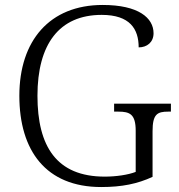

<svg xmlns="http://www.w3.org/2000/svg" viewBox="-20 -744 722 774"><path d="M388 10C472 10 534 -3 595 -31V-215C595 -284 614 -294 658 -294H669V-326H440V-294H457C503 -294 527 -284 527 -217V-51C496 -39 448 -32 402 -32C208 -32 131 -154 131 -358C131 -565 218 -684 390 -684C504 -684 539 -627 539 -553C573 -553 599 -574 599 -610C599 -672 538 -724 394 -724C180 -724 58 -580 58 -358C58 -137 165 10 388 10Z"/></svg>

Font: Noto Serif Light
Style: Regular
Weight: 300
Designer: Monotype Design Team
Foundry: Monotype Imaging Inc.
Version: Version 2.013